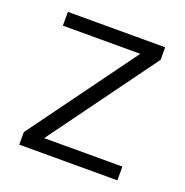

<svg xmlns="http://www.w3.org/2000/svg" viewBox="-96 -575 637 662"><g transform="rotate(20 223.0 -244.0)"><path d="M403 -50.5V0H43V-46L328 -437H44V-487.5H401V-441.5L116 -50.5Z"/></g></svg>

Font: Anek Gujarati Light
Style: Regular
Weight: 300
Designer: Mrunmayee Ghaisas (Gujarati), Yesha Goshar (Latin)
Foundry: Ek Type
Version: Version 1.003